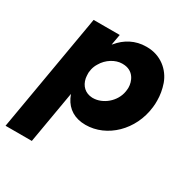

<svg xmlns="http://www.w3.org/2000/svg" viewBox="-172 -609 930 962"><g transform="rotate(30 293.5 -128.0)"><path d="M141 220 193 -82C196 -75 199 -68 202 -61C226 -13 269 16 333 16C456 16 566 -89 582 -230C584 -243 584 -256 584 -269C584 -299 579 -330 568 -362C545 -426 486 -476 406 -476C404 -476 403 -476 402 -476C339 -476 287 -447 250 -402C249 -401 247 -399 246 -398L257 -460H106L-11 220ZM425 -231C415 -167 355 -119 298 -119C297 -119 295 -119 294 -119C253 -121 226 -147 218 -187C217 -195 216 -203 216 -212C216 -214 216 -217 216 -220L219 -239C222 -252 227 -264 234 -275C257 -316 302 -342 339 -342C340 -342 342 -342 343 -342C408 -342 427 -287 427 -253C427 -246 426 -239 425 -231Z"/></g></svg>

Font: Jost
Style: Bold Italic
Weight: 700
Italic angle: -5°
Version: Version 3.710